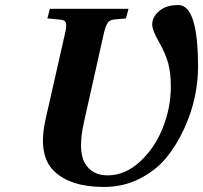

<svg xmlns="http://www.w3.org/2000/svg" viewBox="-20 -727 806 762"><path d="M168 -654 178 -692H490L480 -654L436 -650Q416 -649 407.5 -636.5Q399 -624 392 -594L314 -246Q288 -131 316 -81Q344 -31 407 -31Q476 -31 535 -85Q594 -139 626 -219.5Q658 -300 658 -384Q658 -437 647.5 -476Q637 -515 609 -564Q584 -608 584 -630Q584 -659 611.5 -683Q639 -707 688 -707Q766 -707 766 -461Q766 -404 753 -342Q740 -280 710.5 -215.5Q681 -151 639.5 -100.5Q598 -50 533.5 -17.5Q469 15 393 15Q259 15 194 -48.5Q129 -112 161 -254L238 -594Q245 -621 242 -634.5Q239 -648 219 -649Z"/></svg>

Font: Lingua Franca
Style: Bold Italic
Weight: 700
Italic angle: -13°
Version: Version 1.19